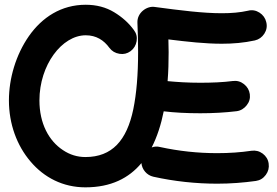

<svg xmlns="http://www.w3.org/2000/svg" viewBox="-20 -743 1181 820"><path d="M344.7 -72.3C310.5 -72.3 278.3 -82 248.5 -102.1C188.5 -141.6 148.4 -215.8 148.4 -314C148.4 -465.8 244.6 -592.3 346.2 -592.3C390.6 -592.3 423.3 -571.8 447.3 -538.6C458 -524.4 472.2 -516.1 490.2 -513.2C507.8 -510.3 523.4 -514.2 537.6 -524.4C551.8 -535.2 560.5 -549.3 563.5 -567.4C566.4 -585 562.5 -600.6 551.8 -614.7C530.3 -644.5 502 -669.9 467.3 -690.9C432.6 -711.9 392.1 -722.7 346.2 -722.7C241.2 -722.7 159.7 -668.9 103.5 -588.9C47.4 -508.3 18.1 -407.7 18.1 -314C18.1 -213.9 51.8 -121.6 110.4 -53.2C168.5 15.6 249.5 57.1 344.7 57.1C454.1 57.1 530.8 17.6 584 -46.4C586.4 -19 606.9 5.4 634.8 11.7C724.6 31.7 817.9 41.5 907.7 41.5C964.8 41.5 1020 37.1 1072.8 29.8C1090.3 27.3 1104.5 18.6 1115.2 3.9C1126 -10.7 1129.9 -26.9 1127.4 -44.4C1125 -62 1116.2 -76.2 1102.1 -86.9C1087.4 -97.7 1071.3 -101.6 1053.7 -99.1C1007.8 -92.3 959 -88.9 907.7 -88.9C824.7 -88.9 743.2 -97.7 663.1 -115.2C651.4 -118.2 639.6 -117.7 627.9 -113.3C651.4 -159.7 668 -211.4 679.2 -267.6C724.6 -262.2 775.4 -259.3 835.4 -259.3C890.1 -259.3 941.9 -262.2 990.7 -268.1C1008.3 -270.5 1022.5 -279.3 1033.7 -293.5C1044.9 -307.6 1049.3 -323.2 1046.9 -340.8C1044.4 -358.4 1036.1 -372.6 1022 -383.8C1007.8 -395 991.7 -399.4 974.1 -397C933.1 -391.6 884.8 -389.6 835.4 -389.6C782.2 -389.6 736.3 -392.6 695.8 -396.5C699.2 -437.5 700.2 -479 700.2 -520C700.2 -538.1 699.7 -557.1 699.2 -574.7C781.7 -564.5 856.4 -556.2 927.2 -556.2C975.6 -556.2 1021.5 -560.1 1068.4 -570.3C1085.4 -574.2 1099.1 -584 1108.9 -599.1C1118.7 -614.3 1121.6 -630.9 1117.2 -648.4C1113.3 -665.5 1103.5 -679.2 1088.4 -689C1073.2 -698.7 1056.6 -701.7 1039.6 -697.3C1004.9 -689.5 968.3 -686.5 927.2 -686.5C847.2 -686.5 753.4 -698.2 640.1 -713.4C606.9 -718.3 564.9 -688.5 566.9 -646C568.8 -604 569.8 -562 569.8 -520C569.8 -424.3 563 -343.3 549.3 -276.4C521.5 -143.1 458.5 -72.3 344.7 -72.3Z"/></svg>

Font: Mikhak
Style: Bold
Weight: 700
Designer: Amin Abedi
Version: Version 3.2